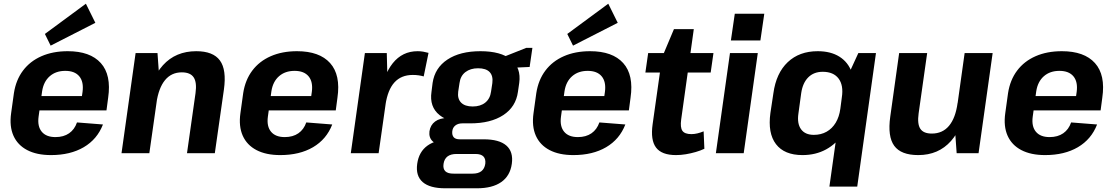

<svg xmlns="http://www.w3.org/2000/svg" viewBox="-20 -826 6006 1035"><path d="M255 10Q178 10 126.5 -17Q75 -44 52.5 -94.5Q30 -145 40 -216L55 -324Q66 -395 104 -445.5Q142 -496 203.5 -523Q265 -550 345 -550Q466 -550 523.5 -486Q581 -422 563 -299L554 -231H166L176 -308H446L417 -276L425 -331Q432 -385 407.5 -414.5Q383 -444 332 -444Q281 -444 248 -415Q215 -386 207 -334L188 -197Q181 -145 205 -116Q229 -87 279 -87Q323 -87 352.5 -107.5Q382 -128 395 -166L535 -155Q504 -75 431.5 -32.5Q359 10 255 10ZM494 -703 253 -580 222 -643 443 -806Z M1034 -324Q1042 -382 1024 -409Q1006 -436 960 -436Q904 -436 869.5 -394Q835 -352 823 -270L760 -194L769 -253Q790 -399 858.5 -474.5Q927 -550 1038 -550Q1129 -550 1165.5 -500Q1202 -450 1187 -343L1138 0H988ZM711 -540H829L840 -386L785 0H635Z M1491 10Q1414 10 1362.5 -17Q1311 -44 1288.5 -94.5Q1266 -145 1276 -216L1291 -324Q1302 -395 1340 -445.5Q1378 -496 1439.5 -523Q1501 -550 1581 -550Q1702 -550 1759.5 -486Q1817 -422 1799 -299L1790 -231H1402L1412 -308H1682L1653 -276L1661 -331Q1668 -385 1643.5 -414.5Q1619 -444 1568 -444Q1517 -444 1484 -415Q1451 -386 1443 -334L1424 -197Q1417 -145 1441 -116Q1465 -87 1515 -87Q1559 -87 1588.5 -107.5Q1618 -128 1631 -166L1771 -155Q1740 -75 1667.5 -32.5Q1595 10 1491 10Z M1947 -540H2065L2070 -344L2021 0H1871ZM2027 -294Q2045 -420 2097 -485Q2149 -550 2231 -550Q2247 -550 2261.5 -547.5Q2276 -545 2290 -541L2264 -414Q2237 -422 2205 -422Q2143 -422 2106.5 -382Q2070 -342 2058 -261Z M2515 -161Q2405 -161 2349.5 -205.5Q2294 -250 2306 -331L2312 -379Q2324 -460 2392 -505Q2460 -550 2570 -550Q2680 -550 2735 -505Q2790 -460 2779 -379L2772 -331Q2761 -250 2693 -205.5Q2625 -161 2515 -161ZM2380 189Q2297 189 2258.5 155.5Q2220 122 2229 57Q2238 -8 2285 -41.5Q2332 -75 2416 -75H2588Q2671 -75 2709.5 -41.5Q2748 -8 2739 57Q2730 122 2682 155.5Q2634 189 2551 189ZM2528 110Q2588 110 2596 57Q2599 31 2586 17.5Q2573 4 2543 4H2441Q2379 4 2371 57Q2363 111 2426 110ZM2373 -45Q2332 -45 2311.5 -65Q2291 -85 2295 -118Q2300 -152 2325.5 -171Q2351 -190 2394 -190H2519L2515 -161H2472Q2449 -161 2434.5 -149.5Q2420 -138 2418 -118Q2416 -98 2425.5 -86.5Q2435 -75 2459 -75H2503L2499 -45ZM2528 -252Q2570 -252 2596 -273Q2622 -294 2627 -332L2634 -378Q2639 -417 2619.5 -437.5Q2600 -458 2557 -458Q2516 -458 2489 -437.5Q2462 -417 2457 -378L2450 -332Q2445 -294 2465.5 -273Q2486 -252 2528 -252ZM2666 -508 2817 -568H2850L2835 -465L2658 -457Z M3071 10Q2994 10 2942.5 -17Q2891 -44 2868.5 -94.5Q2846 -145 2856 -216L2871 -324Q2882 -395 2920 -445.5Q2958 -496 3019.5 -523Q3081 -550 3161 -550Q3282 -550 3339.5 -486Q3397 -422 3379 -299L3370 -231H2982L2992 -308H3262L3233 -276L3241 -331Q3248 -385 3223.5 -414.5Q3199 -444 3148 -444Q3097 -444 3064 -415Q3031 -386 3023 -334L3004 -197Q2997 -145 3021 -116Q3045 -87 3095 -87Q3139 -87 3168.5 -107.5Q3198 -128 3211 -166L3351 -155Q3320 -75 3247.5 -32.5Q3175 10 3071 10ZM3310 -703 3069 -580 3038 -643 3259 -806Z M3624 10Q3547 10 3516.5 -30.5Q3486 -71 3498 -156L3549 -517L3613 -669H3720L3652 -182Q3646 -139 3658.5 -121Q3671 -103 3707 -103Q3723 -103 3739.5 -107Q3756 -111 3773 -118L3777 -24Q3756 -14 3730 -6.5Q3704 1 3677 5.5Q3650 10 3624 10ZM3474 -540H3826L3811 -435H3459Z M4065 -540 3989 0H3839L3915 -540ZM4100 -752 4079 -608H3920L3941 -752Z M4306 10Q4208 10 4163 -49Q4118 -108 4133 -217L4149 -323Q4164 -432 4226.5 -491Q4289 -550 4388 -550Q4458 -550 4505 -520.5Q4552 -491 4572 -435.5Q4592 -380 4582 -303L4573 -239Q4562 -163 4525.5 -107Q4489 -51 4433 -20.5Q4377 10 4306 10ZM4367 -99Q4406 -99 4436 -116Q4466 -133 4485 -164.5Q4504 -196 4510 -240L4518 -301Q4528 -366 4500.5 -402.5Q4473 -439 4415 -439Q4367 -439 4337 -409Q4307 -379 4299 -324L4284 -214Q4276 -160 4298 -129.5Q4320 -99 4367 -99ZM4702 -540 4601 180H4451L4528 -368L4607 -540Z M4932 -215Q4924 -158 4941 -132Q4958 -106 5003 -106Q5061 -106 5096 -148Q5131 -190 5142 -271L5203 -346L5195 -287Q5174 -142 5106.5 -66Q5039 10 4930 10Q4837 10 4800.5 -40Q4764 -90 4779 -197L4827 -540H4978ZM5255 0H5137L5126 -154L5180 -540H5331Z M5614 10Q5537 10 5485.5 -17Q5434 -44 5411.5 -94.5Q5389 -145 5399 -216L5414 -324Q5425 -395 5463 -445.5Q5501 -496 5562.5 -523Q5624 -550 5704 -550Q5825 -550 5882.5 -486Q5940 -422 5922 -299L5913 -231H5525L5535 -308H5805L5776 -276L5784 -331Q5791 -385 5766.5 -414.5Q5742 -444 5691 -444Q5640 -444 5607 -415Q5574 -386 5566 -334L5547 -197Q5540 -145 5564 -116Q5588 -87 5638 -87Q5682 -87 5711.5 -107.5Q5741 -128 5754 -166L5894 -155Q5863 -75 5790.5 -32.5Q5718 10 5614 10Z"/></svg>

Font: Pathway Extreme SemiCondensed
Style: Bold Italic
Weight: 700
Width: 4
Italic angle: -8°
Version: Version 1.001;gftools[0.9.26]